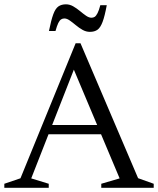

<svg xmlns="http://www.w3.org/2000/svg" viewBox="-28 -890 748 910"><path d="M175 -253.5V-297.5H508V-253.5ZM626.5 -45.5 700.5 -19V0H452V-19L539 -44.5L306 -598H337L120 -44.5L203 -19V0H-7.5V-19L69 -45L330.5 -685H353.5ZM478 -865.5Q468.5 -813.5 458.2 -786.2Q448 -759 434 -749Q420 -739 398 -739Q380 -739 363.2 -748.5Q346.5 -758 331.2 -770.8Q316 -783.5 302.5 -793Q289 -802.5 277 -802.5Q268.5 -802.5 261.5 -798Q254.5 -793.5 248.2 -780.8Q242 -768 235 -743H204Q214.5 -795 224.5 -822.2Q234.5 -849.5 248.8 -859.5Q263 -869.5 284.5 -869.5Q302.5 -869.5 319 -860Q335.5 -850.5 350.8 -837.8Q366 -825 379.8 -815.5Q393.5 -806 405.5 -806Q414 -806 420.8 -810.2Q427.5 -814.5 434.2 -827.5Q441 -840.5 447.5 -865.5Z"/></svg>

Font: Newsreader 24pt
Style: Regular
Weight: 400
Designer: Hugues Gentile
Foundry: Production Type
Version: Version 1.003